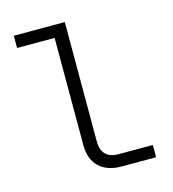

<svg xmlns="http://www.w3.org/2000/svg" viewBox="-109 -820 817 909"><g transform="rotate(-15 300.0 -365.0)"><path d="M374 0H544V-60H374C321 -60 292 -90 292 -143V-730H42V-670H226V-143C226 -53 281 0 374 0Z"/></g></svg>

Font: JetBrains Mono ExtraLight
Style: Regular
Weight: 240
Monospace: yes
Designer: Philipp Nurullin, Konstantin Bulenkov
Foundry: JetBrains
Version: Version 2.305